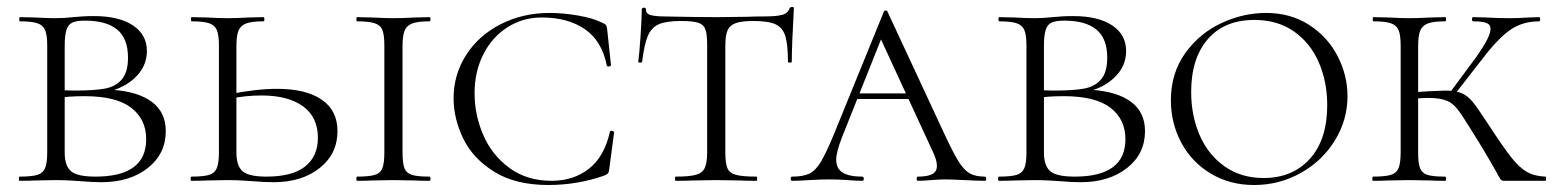

<svg xmlns="http://www.w3.org/2000/svg" viewBox="-20 -517 4449 549"><path d="M454 -142Q454 -77 402.5 -36.5Q351 4 270 4Q245 4 210 1Q197 0 178.5 -1Q160 -2 138 -2L81 -1Q64 0 36 0Q34 0 34 -6Q34 -12 36 -12Q71 -12 87 -17Q103 -22 109 -36.5Q115 -51 115 -81V-387Q115 -417 109 -431Q103 -445 87 -450.5Q71 -456 37 -456Q35 -456 35 -462Q35 -468 37 -468L81 -467Q117 -465 138 -465Q163 -465 190 -468Q200 -469 214.5 -470Q229 -471 249 -471Q320 -471 360 -444.5Q400 -418 400 -371Q400 -325 363 -292Q326 -259 268 -251L303 -260Q375 -255 414.5 -225.5Q454 -196 454 -142ZM165 -385V-256L144 -261Q161 -258 192 -258Q248 -258 279 -263.5Q310 -269 328 -289.5Q346 -310 346 -352Q346 -407 315 -432.5Q284 -458 223 -458Q199 -458 187 -452.5Q175 -447 170 -431.5Q165 -416 165 -385ZM398 -119Q398 -176 355 -209Q312 -242 222 -242Q171 -242 144 -236L165 -243V-81Q165 -43 183 -27.5Q201 -12 253 -12Q398 -12 398 -119Z M742 -12Q816 -12 852.5 -41Q889 -70 889 -123Q889 -182 846.5 -213Q804 -244 728 -244Q680 -244 634 -234L628 -246Q711 -263 772 -263Q855 -263 900 -232Q945 -201 945 -142Q945 -77 894 -36.5Q843 4 762 4Q736 4 701 1Q688 0 669.5 -1Q651 -2 629 -2L572 -1Q555 0 527 0Q525 0 525 -6Q525 -12 527 -12Q562 -12 578 -17Q594 -22 600 -36.5Q606 -51 606 -81V-387Q606 -417 600 -431Q594 -445 578 -450.5Q562 -456 528 -456Q526 -456 526 -462Q526 -468 528 -468L572 -467Q608 -465 630 -465Q655 -465 691 -467L733 -468Q736 -468 736 -462Q736 -456 733 -456Q700 -456 684 -450Q668 -444 662 -429.5Q656 -415 656 -385V-81Q656 -43 673.5 -27.5Q691 -12 742 -12ZM1208 -12Q1211 -12 1211 -6Q1211 0 1208 0Q1181 0 1166 -1L1104 -2L1045 -1Q1029 0 1001 0Q999 0 999 -6Q999 -12 1001 -12Q1036 -12 1052 -17Q1068 -22 1073.5 -36.5Q1079 -51 1079 -81V-387Q1079 -417 1073.5 -431Q1068 -445 1051.5 -450.5Q1035 -456 1001 -456Q999 -456 999 -462Q999 -468 1001 -468L1045 -467Q1083 -465 1104 -465Q1129 -465 1167 -467L1208 -468Q1211 -468 1211 -462Q1211 -456 1208 -456Q1175 -456 1159 -450Q1143 -444 1137 -429.5Q1131 -415 1131 -385V-81Q1131 -50 1136.5 -36Q1142 -22 1157.5 -17Q1173 -12 1208 -12Z M1704 -451Q1711 -448 1713 -445Q1715 -442 1716 -434L1727 -331Q1727 -328 1721.5 -327Q1716 -326 1715 -330Q1701 -400 1652.5 -433.5Q1604 -467 1529 -467Q1475 -467 1431 -439Q1387 -411 1362 -361.5Q1337 -312 1337 -251Q1337 -188 1362 -130.5Q1387 -73 1437 -36.5Q1487 0 1557 0Q1620 0 1664 -34.5Q1708 -69 1724 -140Q1724 -143 1729 -143Q1731 -143 1733.5 -141.5Q1736 -140 1736 -139L1722 -33Q1721 -25 1719 -22Q1717 -19 1708 -15Q1631 12 1548 12Q1454 12 1393 -26Q1332 -64 1304.5 -121Q1277 -178 1277 -236Q1277 -304 1313 -360Q1349 -416 1412 -448Q1475 -480 1552 -480Q1590 -480 1633.5 -472.5Q1677 -465 1704 -451Z M1816 -340Q1816 -338 1810.5 -338Q1805 -338 1805 -340Q1808 -362 1811.5 -412.5Q1815 -463 1815 -490Q1815 -495 1821 -495Q1827 -495 1827 -490Q1827 -477 1842 -473.5Q1857 -470 1879 -470Q1967 -468 2030 -468L2117 -469Q2135 -470 2164 -470Q2200 -470 2216.5 -474.5Q2233 -479 2238 -494Q2240 -497 2245 -497Q2250 -497 2250 -494Q2244 -386 2244 -340Q2244 -338 2238.5 -338Q2233 -338 2233 -340Q2233 -390 2225.5 -414Q2218 -438 2197.5 -447.5Q2177 -457 2134 -457Q2101 -457 2084 -451Q2067 -445 2060.5 -430.5Q2054 -416 2054 -387V-81Q2054 -50 2060 -36Q2066 -22 2084.5 -17Q2103 -12 2143 -12Q2145 -12 2145 -6Q2145 0 2143 0Q2112 0 2095 -1L2027 -2L1962 -1Q1944 0 1912 0Q1910 0 1910 -6Q1910 -12 1912 -12Q1951 -12 1969.5 -17Q1988 -22 1995 -36.5Q2002 -51 2002 -81V-389Q2002 -419 1997 -433Q1992 -447 1976.5 -452Q1961 -457 1927 -457Q1885 -457 1863.5 -447.5Q1842 -438 1832 -413.5Q1822 -389 1816 -340Z M2431 -250H2613L2620 -234H2415ZM2796 0Q2778 0 2738 -2Q2700 -4 2682 -4Q2668 -4 2642 -2Q2618 0 2605 0Q2601 0 2601 -6Q2601 -12 2605 -12Q2632 -12 2645.5 -19Q2659 -26 2659 -43Q2659 -59 2647 -84L2489 -426L2511 -434L2387 -123Q2371 -81 2371 -61Q2371 -35 2389.5 -23.5Q2408 -12 2445 -12Q2450 -12 2450 -6Q2450 0 2445 0Q2430 0 2404 -2Q2376 -4 2352 -4Q2327 -4 2293 -2Q2263 0 2245 0Q2241 0 2241 -6Q2241 -12 2245 -12Q2276 -12 2294 -20.5Q2312 -29 2327 -54Q2342 -79 2364 -132L2507 -483Q2509 -487 2513 -487Q2517 -487 2518 -483L2679 -137Q2705 -81 2720.5 -56Q2736 -31 2752.5 -21.5Q2769 -12 2796 -12Q2800 -12 2800 -6Q2800 0 2796 0Z M3254 -142Q3254 -77 3202.5 -36.5Q3151 4 3070 4Q3045 4 3010 1Q2997 0 2978.5 -1Q2960 -2 2938 -2L2881 -1Q2864 0 2836 0Q2834 0 2834 -6Q2834 -12 2836 -12Q2871 -12 2887 -17Q2903 -22 2909 -36.5Q2915 -51 2915 -81V-387Q2915 -417 2909 -431Q2903 -445 2887 -450.5Q2871 -456 2837 -456Q2835 -456 2835 -462Q2835 -468 2837 -468L2881 -467Q2917 -465 2938 -465Q2963 -465 2990 -468Q3000 -469 3014.5 -470Q3029 -471 3049 -471Q3120 -471 3160 -444.5Q3200 -418 3200 -371Q3200 -325 3163 -292Q3126 -259 3068 -251L3103 -260Q3175 -255 3214.5 -225.5Q3254 -196 3254 -142ZM2965 -385V-256L2944 -261Q2961 -258 2992 -258Q3048 -258 3079 -263.5Q3110 -269 3128 -289.5Q3146 -310 3146 -352Q3146 -407 3115 -432.5Q3084 -458 3023 -458Q2999 -458 2987 -452.5Q2975 -447 2970 -431.5Q2965 -416 2965 -385ZM3198 -119Q3198 -176 3155 -209Q3112 -242 3022 -242Q2971 -242 2944 -236L2965 -243V-81Q2965 -43 2983 -27.5Q3001 -12 3053 -12Q3198 -12 3198 -119Z M3328 -230Q3328 -308 3369 -365Q3410 -422 3472.5 -451Q3535 -480 3600 -480Q3670 -480 3723 -446Q3776 -412 3804.5 -357Q3833 -302 3833 -242Q3833 -174 3797 -115.5Q3761 -57 3699.5 -22.5Q3638 12 3566 12Q3496 12 3441.5 -21Q3387 -54 3357.5 -109.5Q3328 -165 3328 -230ZM3775 -216Q3775 -283 3751 -338.5Q3727 -394 3680 -427Q3633 -460 3567 -460Q3481 -460 3433.5 -405Q3386 -350 3386 -254Q3386 -186 3410.5 -130Q3435 -74 3482 -41Q3529 -8 3593 -8Q3676 -8 3725.5 -63Q3775 -118 3775 -216Z M4261 -21Q4231 -75 4189 -142Q4184 -150 4162 -184.5Q4140 -219 4119.5 -228Q4099 -237 4064 -237Q4054 -237 4020 -235L4019 -253L4064 -256Q4102 -258 4112 -258Q4142 -258 4159.5 -250.5Q4177 -243 4191.5 -225Q4206 -207 4236 -161Q4277 -98 4300.5 -68Q4324 -38 4346 -25.5Q4368 -13 4399 -12Q4401 -12 4401 -6Q4401 0 4399 0H4279Q4274 0 4270.5 -4.5Q4267 -9 4261 -21ZM3906 -12Q3941 -12 3957 -17Q3973 -22 3979 -36.5Q3985 -51 3985 -81V-387Q3985 -417 3979 -431Q3973 -445 3957 -450.5Q3941 -456 3907 -456Q3905 -456 3905 -462Q3905 -468 3907 -468L3951 -467Q3987 -465 4009 -465Q4034 -465 4070 -467L4112 -468Q4115 -468 4115 -462Q4115 -456 4112 -456Q4079 -456 4063 -450Q4047 -444 4041 -429.5Q4035 -415 4035 -385V-81Q4035 -50 4040.5 -36Q4046 -22 4061.5 -17Q4077 -12 4112 -12Q4115 -12 4115 -6Q4115 0 4112 0Q4085 0 4070 -1L4009 -2L3950 -1Q3934 0 3906 0Q3904 0 3904 -6Q3904 -12 3906 -12ZM4119 -243 4199 -351Q4242 -411 4242 -434Q4242 -447 4230 -451.5Q4218 -456 4192 -456Q4189 -456 4189 -462Q4189 -468 4192 -468L4230 -467Q4264 -465 4297 -465Q4321 -465 4351 -467L4381 -468Q4384 -468 4384 -462Q4384 -456 4381 -456Q4334 -456 4299 -432Q4264 -408 4219 -349L4131 -236Z"/></svg>

Font: Cormorant SC Light
Style: Regular
Weight: 300
Designer: Christian Thalmann (Catharsis Fonts)
Foundry: Catharsis Fonts
Version: Version 4.000